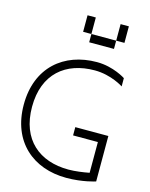

<svg xmlns="http://www.w3.org/2000/svg" viewBox="-137 -1036 874 1122"><g transform="rotate(15 300.0 -475.0)"><path d="M375 0C475 0 550 -25 550 -25V-300H350V-250H500V-64C464 -57 416 -50 375 -50C200 -50 75 -150 75 -350C75 -550 200 -650 375 -650C475 -650 550 -600 550 -600V-650C550 -650 475 -700 375 -700C175 -700 25 -575 25 -350C25 -125 175 0 375 0ZM250 -850H300V-950H250ZM300 -800H450V-850H300ZM450 -850H500V-950H450Z"/></g></svg>

Font: LS-VG5000 Light
Style: Regular
Weight: 400
Designer: Justin Bihan, 2021
Foundry: Justin Bihan, 2021
Version: Version 1.000;Glyphs 3.1.2 (3151)